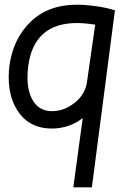

<svg xmlns="http://www.w3.org/2000/svg" viewBox="-20 -537 573 817"><path d="M201 10Q113 10 65 -51.5Q17 -113 17 -209Q17 -233 20 -257Q36 -373 111 -445Q186 -517 307 -517Q343 -517 389.5 -510.5Q436 -504 469 -493L371 260H292L332 -35Q305 -13 271 -1.5Q237 10 201 10ZM349 -180 385 -432Q339 -439 308 -439Q124 -439 100 -255Q97 -230 97 -207Q97 -142 124 -103Q151 -64 201 -64Q251 -64 294.5 -97Q338 -130 349 -180Z"/></svg>

Font: Bellota Text
Style: Bold Italic
Weight: 700
Italic angle: -7.5°
Designer: Kemie Guaida
Foundry: Kemie Guaida
Version: Version 4.001